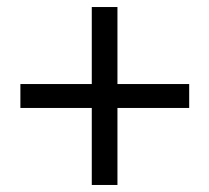

<svg xmlns="http://www.w3.org/2000/svg" viewBox="-20 -642 595 546"><path d="M241 -116V-335H38V-403H241V-622H314V-403H518V-335H314V-116Z"/></svg>

Font: Gothic Nguyen
Style: Regular
Weight: 400
Designer: MORI Takayuki
Version: Version 1.220;July 21, 2023;FontCreator 14.0.0.2814 64-bit